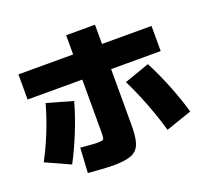

<svg xmlns="http://www.w3.org/2000/svg" viewBox="-146 -990 1292 1220"><g transform="rotate(-20 500.0 -380.0)"><path d="M415 60Q398 60 371.5 58.5Q345 57 314 55Q283 53 250 50L260 -118Q286 -116 307.5 -114Q329 -112 345 -111Q361 -110 370 -110Q395 -110 405 -112.5Q415 -115 417.5 -126.5Q420 -138 420 -165V-820H615V-140Q615 -79 606.5 -39.5Q598 0 576.5 21.5Q555 43 516 51.5Q477 60 415 60ZM10 -110Q53 -190 89.5 -281Q126 -372 150 -460L325 -410Q301 -322 261.5 -223Q222 -124 175 -35ZM820 -35Q802 -98 778.5 -164Q755 -230 728.5 -293.5Q702 -357 675 -410L845 -470Q891 -382 930 -284Q969 -186 995 -95ZM50 -520V-690H950V-520Z"/></g></svg>

Font: M PLUS 1 Black
Style: Regular
Weight: 900
Designer: Coji Morishita
Foundry: UNDERFOREST DESIGN
Version: Version 1.001